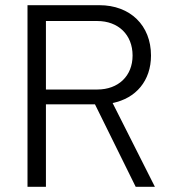

<svg xmlns="http://www.w3.org/2000/svg" viewBox="-20 -720 655 740"><path d="M503 0H577L414 -323C504 -341 562 -409 562 -506C562 -622 482 -700 363 -700H86V0H157V-318H346ZM157 -639H355C436 -639 491 -586 491 -506C491 -427 436 -375 355 -375H157Z"/></svg>

Font: Arthouse Owned
Style: Regular
Weight: 400
Designer: Jeremy Tribby
Foundry: Tribby Type
Version: Version 1.000;PS 001.000;hotconv 1.0.88;makeotf.lib2.5.64775